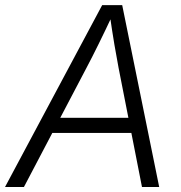

<svg xmlns="http://www.w3.org/2000/svg" viewBox="-43 -748 723 768"><path d="M-22.9 0 365.7 -727.5H445.8L593.8 0H524.9L431.2 -477.1Q423.8 -515.1 414.8 -568.4Q405.8 -621.6 395 -696.3H411.1Q377 -623.5 350.8 -570.6Q324.7 -517.6 303.2 -477.1L52.7 0ZM138.7 -216.3 148.9 -276.9H514.2L503.9 -216.3Z"/></svg>

Font: Inter 20pt Light
Style: Italic
Weight: 300
Italic angle: -9.3988°
Version: Version 4.001;git-66647c0bb